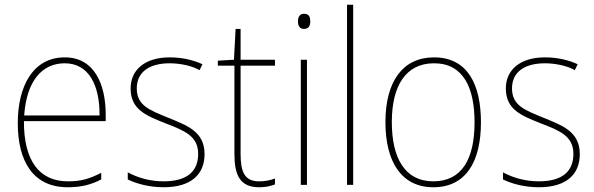

<svg xmlns="http://www.w3.org/2000/svg" viewBox="-20 -780 2508 810"><path d="M253 -538C119 -538 55 -416 55 -261C55 -100 119 10 266 10C322 10 365 -1 407 -23V-51C355 -24 319 -15 266 -15C144 -15 80 -105 81 -269H426V-295C426 -427 377 -538 253 -538ZM253 -513C355 -513 401 -420 400 -293H82C92 -438 157 -513 253 -513Z M843 -130C843 -226 768 -251 688 -284C613 -315 557 -334 557 -407C557 -477 611 -513 696 -513C741 -513 791 -502 822 -484L834 -509C798 -526 750 -538 696 -538C591 -538 531 -485 531 -407C531 -317 597 -292 680 -259C758 -229 816 -206 816 -131C816 -59 772 -15 670 -15C615 -15 563 -29 519 -53V-23C551 -7 606 10 670 10C786 10 843 -44 843 -130Z M1073 -15C1012 -15 995 -55 995 -130V-503H1140V-528H995V-658H974L967 -528L899 -524V-503H969V-130C969 -42 992 10 1073 10C1102 10 1121 5 1140 -2V-27C1122 -20 1100 -15 1073 -15Z M1263 -722C1243 -722 1237 -706 1237 -690C1237 -673 1243 -658 1262 -658C1283 -658 1289 -672 1289 -690C1289 -706 1285 -722 1263 -722ZM1275 -528H1249V0H1275Z M1470 0V-760H1444V0Z M2009 -264C2009 -423 1953 -538 1811 -538C1679 -538 1606 -436 1606 -265C1606 -97 1674 10 1808 10C1945 10 2009 -97 2009 -264ZM1633 -265C1633 -421 1694 -513 1811 -513C1936 -513 1982 -408 1982 -264C1982 -110 1929 -15 1808 -15C1689 -15 1633 -112 1633 -265Z M2426 -130C2426 -226 2351 -251 2271 -284C2196 -315 2140 -334 2140 -407C2140 -477 2194 -513 2279 -513C2324 -513 2374 -502 2405 -484L2417 -509C2381 -526 2333 -538 2279 -538C2174 -538 2114 -485 2114 -407C2114 -317 2180 -292 2263 -259C2341 -229 2399 -206 2399 -131C2399 -59 2355 -15 2253 -15C2198 -15 2146 -29 2102 -53V-23C2134 -7 2189 10 2253 10C2369 10 2426 -44 2426 -130Z"/></svg>

Font: Noto Sans Sinhala UI SemiCondensed Thin
Style: Regular
Weight: 100
Width: 4
Designer: Jelle Bosma - Monotype Design Team
Foundry: Monotype Imaging Inc.
Version: Version 2.006